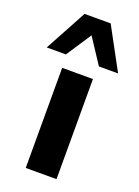

<svg xmlns="http://www.w3.org/2000/svg" viewBox="-186 -823 640 885"><g transform="rotate(20 134.0 -380.0)"><path d="M58 0V-491H209V0ZM-41 -555 70 -760H198L309 -555H215L134 -678L53 -555Z"/></g></svg>

Font: Nunito Sans 12pt ExtraLight ExtraBold
Style: Regular
Weight: 800
Version: Version 3.101;gftools[0.9.27]